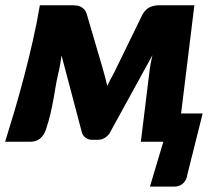

<svg xmlns="http://www.w3.org/2000/svg" viewBox="-36 -539 826 730"><path d="M354 -280.5Q359.5 -261.5 364 -244.5Q368.5 -227.5 372 -212Q377 -223.5 383 -235.5Q389 -247.5 396.5 -260L507 -486.5Q520 -506.5 536.2 -512.8Q552.5 -519 567.5 -519H703L652.5 -107.5H734.5L675.5 128Q673 147 659.5 158.8Q646 170.5 628 170.5H534L585 0H499.5L533 -273Q534.5 -285 537.2 -299.5Q540 -314 543.5 -329L381 -33Q373 -21 361.5 -14.2Q350 -7.5 336 -7.5H314.5Q301 -7.5 291 -14.2Q281 -21 276 -33L198 -328Q195.5 -309 192 -289.8Q188.5 -270.5 184.5 -255.5Q179 -231 175.2 -208Q171.5 -185 167 -160.2Q162.5 -135.5 156 -107.2Q149.5 -79 138 -44.5Q130.5 -23.5 115.8 -11.8Q101 0 78.5 0H-16.5Q1 -56 19.8 -119.5Q38.5 -183 56 -249.8Q73.5 -316.5 89 -384.8Q104.5 -453 115.5 -519H241Q248.5 -519 256.8 -517.8Q265 -516.5 272 -512.8Q279 -509 284.8 -502.8Q290.5 -496.5 293.5 -486.5L354 -280.5Z"/></svg>

Font: Lato Black
Style: Italic
Weight: 900
Italic angle: -7°
Designer: Lukasz Dziedzic
Foundry: tyPoland Lukasz Dziedzic
Version: Version 2.007; 2014-02-27